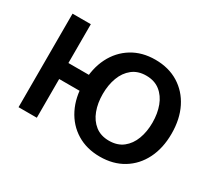

<svg xmlns="http://www.w3.org/2000/svg" viewBox="-111 -748 1063 960"><g transform="rotate(30 421.0 -268.5)"><path d="M68.8 0V-540H174.3V0ZM147.5 -223.6V-315.9H334.5V-223.6ZM543.5 11.2Q467.3 11.2 410.2 -23.7Q353 -58.6 321.3 -121.3Q289.6 -184.1 289.6 -267.6Q289.6 -351.6 321.3 -414.6Q353 -477.5 410.2 -512.7Q467.3 -547.9 543.5 -547.9Q620.6 -547.9 677.7 -512.7Q734.9 -477.5 766.4 -414.6Q797.9 -351.6 797.9 -267.6Q797.9 -184.1 766.4 -121.3Q734.9 -58.6 677.7 -23.7Q620.6 11.2 543.5 11.2ZM543.5 -80.6Q591.8 -80.6 623.8 -105.7Q655.8 -130.9 671.6 -173.1Q687.5 -215.3 687.5 -267.6Q687.5 -320.3 671.6 -362.8Q655.8 -405.3 623.8 -430.7Q591.8 -456.1 543.5 -456.1Q496.1 -456.1 464.1 -430.7Q432.1 -405.3 416.3 -362.8Q400.4 -320.3 400.4 -267.6Q400.4 -215.3 416.3 -173.1Q432.1 -130.9 464.1 -105.7Q496.1 -80.6 543.5 -80.6Z"/></g></svg>

Font: V-Inter
Style: Medium-500
Weight: 500
Designer: Rasmus Andersson
Foundry: rsms
Version: Version 4.000;git-4146feb